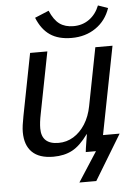

<svg xmlns="http://www.w3.org/2000/svg" viewBox="-59 -783 675 979"><g transform="rotate(-5 278.0 -293.5)"><path d="M332.5 -585.9Q265.1 -585.9 222.4 -615Q179.7 -644 155.3 -704.6L227.1 -734.4Q247.6 -686 275.9 -665.5Q304.2 -645 347.2 -645Q393.1 -645 427.7 -669.9Q462.4 -694.8 480 -739.3L530.3 -721.7Q508.8 -658.2 456.3 -622.1Q403.8 -585.9 332.5 -585.9ZM533.2 -78.6 393.6 151.9H307.1L405.3 0H353Q353 -3.9 355.5 -20.5Q357.9 -37.1 361.3 -57.1Q364.7 -77.1 366.7 -90.3H365.2Q324.7 -34.2 283.9 -12.5Q243.2 9.3 187 9.3Q114.7 9.3 78.4 -26.4Q42 -62 42 -129.4Q42 -145 44.7 -165Q47.4 -185.1 52.2 -209.5L114.3 -528.3H202.6L141.1 -213.4Q132.3 -170.4 132.3 -140.1Q132.3 -58.6 219.7 -58.6Q260.7 -58.6 295.7 -79.8Q330.6 -101.1 355.5 -140.1Q380.4 -179.2 390.6 -232.4L448.2 -528.3H536.1L448.2 -78.6Z"/></g></svg>

Font: Arimo
Style: Italic
Weight: 400
Italic angle: -12°
Designer: Steve Matteson
Foundry: Monotype Imaging Inc.
Version: Version 1.33